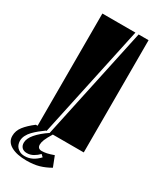

<svg xmlns="http://www.w3.org/2000/svg" viewBox="-276 -772 862 1037"><g transform="rotate(30 155.5 -253.5)"><path d="M326 -700V0H114L264 -700ZM38 0V-700H244L94 0ZM223 155Q190 174 157 183.5Q124 193 79 193Q19 193 -17 173Q-53 153 -53 115Q-53 83 -32 56Q-11 29 27 0H90Q73 12 56.5 25.5Q40 39 26.5 53Q13 67 4.5 83.5Q-4 100 -4 118Q-4 127 -1 137.5Q2 148 9.5 156.5Q17 165 29 171Q41 177 60 177Q107 177 147 134L133 121Q119 136 100.5 146.5Q82 157 61 157Q41 157 30 146Q19 135 19 116Q19 90 44 60.5Q69 31 115 0H133Q113 33 106 50.5Q99 68 99 81Q99 107 125 107Q140 107 156.5 103.5Q173 100 198 91Z"/></g></svg>

Font: J.M. Nexus Grotesque
Style: Regular
Weight: 900
Designer: deFharo
Foundry: deFharo
Version: Version 3.003